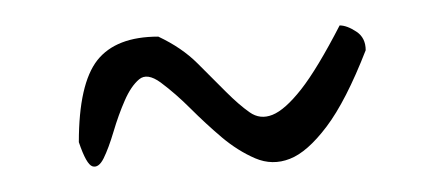

<svg xmlns="http://www.w3.org/2000/svg" viewBox="-20 -602 344 151"><path d="M106.4 -537.1Q95.7 -544.9 89.4 -539.6Q83 -534.2 78.1 -522.9Q73.2 -511.7 69.3 -498.5Q65.4 -485.4 61.5 -477.5Q57.6 -469.7 52.7 -471.2Q47.9 -472.7 42 -490.2Q42 -536.1 56.6 -554.7Q71.3 -573.2 104.5 -573.2Q123 -564.5 135.3 -552.2Q147.5 -540 157.7 -529.8Q168 -519.5 176.3 -513.7Q184.6 -507.8 194.3 -511.7Q204.1 -515.6 216.8 -531.7Q229.5 -547.9 247.1 -582Q252.9 -582 260.3 -577.1Q267.6 -572.3 267.6 -562.5Q252 -522.5 236.8 -502.4Q221.7 -482.4 208 -477.1Q194.3 -471.7 180.7 -477.5Q167 -483.4 154.3 -494.1Q141.6 -504.9 129.9 -516.6Q118.2 -528.3 106.4 -537.1Z"/></svg>

Font: Annie Use Your Telescope
Style: Regular
Weight: 400
Version: Version 1.003 2001